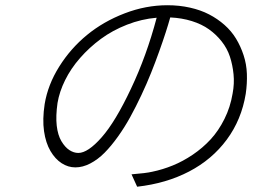

<svg xmlns="http://www.w3.org/2000/svg" viewBox="-20 -691 996 727"><path d="M475.9 -355.1Q535.2 -480.1 573.2 -623.9Q515.6 -619 460.8 -597.5Q405.9 -576 362 -543.7Q318.2 -511.4 283.2 -471.4Q248.2 -431.5 226.6 -387.6Q204.9 -343.8 197.8 -301.1Q190.7 -251.1 194.8 -215.2Q198.9 -179.3 212.5 -156.4Q226.2 -133.5 242.7 -122.7Q259.2 -111.9 276.6 -111.9Q312.9 -111.9 365.1 -171.2Q417.3 -230.5 475.9 -355.1ZM499.3 16 478 -30.9Q533 -35.2 556.8 -40.8Q596.2 -49 634.2 -64.5Q672.2 -79.9 709.9 -105.3Q747.5 -130.7 777.5 -163.2Q807.5 -195.7 829.9 -240.6Q852.3 -285.5 860.8 -337Q867.9 -374.3 864.3 -409.8Q860.8 -445.3 850.5 -476.6Q840.2 -507.8 819.4 -534.1Q798.7 -560.4 771.3 -579.9Q744 -599.4 706.3 -611.2Q668.7 -622.9 624.6 -625Q617.2 -598.4 607.4 -568.2Q597.7 -538 582.9 -496.6Q568.2 -455.3 552 -415Q535.9 -374.6 515.1 -330.4Q494.3 -286.2 473 -247.5Q451.7 -208.8 426.3 -173.3Q400.9 -137.8 375.7 -112.4Q350.5 -87 321.9 -72.1Q293.3 -57.2 265.3 -57.2Q237.9 -57.2 213.4 -73Q188.9 -88.8 171 -119.3Q153.1 -149.9 146.7 -194.4Q140.3 -239 149.1 -296.9Q161.2 -370.4 204.4 -439.1Q247.5 -507.8 309.7 -558.8Q371.8 -609.7 451.9 -640.4Q532 -671.2 614 -671.2Q659.1 -671.2 699.4 -662.1Q739.7 -653.1 771.7 -636.5Q803.6 -620 830.1 -596.6Q856.5 -573.2 873.9 -544.4Q891.3 -515.6 902.3 -482.1Q913.4 -448.5 914.8 -411.8Q916.2 -375 910.5 -335.9Q894.5 -237.9 838.8 -162.5Q783 -87 696.2 -41.7Q609.4 3.6 499.3 16Z"/></svg>

Font: Karasuma Gothic
Style: Light Italic
Weight: 300
Italic angle: 9.39998°
Designer: Rasmus Andersson / Ryoko Nishizuka
Foundry: rsms
Version: Version 1.00